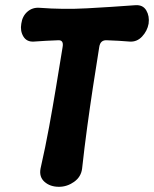

<svg xmlns="http://www.w3.org/2000/svg" viewBox="-20 -703 593 739"><path d="M296 -54Q292 -22 265 -3Q238 16 207 16Q173 16 151.5 -3Q130 -22 136 -54Q155 -138 169 -214.5Q183 -291 195.5 -366.5Q208 -442 221 -522Q226 -550 203 -548Q181 -547 157.5 -546Q134 -545 111 -543Q83 -541 70 -562.5Q57 -584 62 -612Q66 -641 85.5 -658Q105 -675 132 -673Q223 -666 315 -671Q407 -676 501 -683Q530 -685 543 -663Q556 -641 552 -612Q547 -584 527 -562.5Q507 -541 479 -543Q458 -545 436.5 -546Q415 -547 392 -548Q366 -550 362 -522Q349 -442 337.5 -366Q326 -290 315.5 -213Q305 -136 296 -54Z"/></svg>

Font: Winky Sans SemiBold
Style: Italic
Weight: 600
Italic angle: -8.97852°
Designer: Simon Atzbach
Foundry: typofactur
Version: Version 1.205